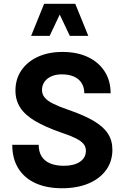

<svg xmlns="http://www.w3.org/2000/svg" viewBox="-20 -988 657 1013"><path d="M44.7 -224.1Q44.7 -151.5 76.3 -100.1Q108 -48.8 166.9 -21.8Q225.8 5.2 307.5 5.2Q387.2 5.2 447 -19.9Q506.8 -45.1 539.9 -90.9Q573 -136.7 573 -198.4Q573 -246.6 549.2 -283.3Q525.4 -319.9 474.3 -350.1Q423.3 -380.3 340.7 -408.5Q290.8 -425.8 260.1 -441.1Q229.4 -456.4 215.5 -473.7Q201.6 -491 201.6 -512.7Q201.6 -537.8 214.7 -556.4Q227.7 -575 251.3 -585.4Q274.8 -595.7 305.6 -595.7Q343 -595.7 369.6 -584.1Q396.1 -572.5 410.4 -550.2Q424.8 -527.9 424.8 -495.9H563.7Q563.7 -562.3 532 -611.3Q500.3 -660.4 443.3 -687.2Q386.3 -714 309.6 -714Q235.9 -714 180 -688.4Q124.2 -662.8 92.9 -616.9Q61.5 -570.9 61.5 -510Q61.5 -459.5 86.7 -420.4Q111.8 -381.3 165.1 -349.7Q218.4 -318 303.6 -288.4Q350.7 -272.8 379.1 -258.7Q407.5 -244.5 420.4 -229Q433.2 -213.5 433.2 -193.1Q433.2 -155.4 401.7 -134.4Q370.1 -113.3 317.3 -113.3Q275.1 -113.3 245.3 -125.6Q215.4 -137.9 199.7 -162.7Q184.1 -187.4 184.1 -224.1ZM445.8 -798.9 377 -968.1H212.9L144.3 -798.9H242L295.1 -911.1L348.3 -798.9Z"/></svg>

Font: Estedad-FD VF
Style: Regular
Weight: 100
Designer: Amin Abedi
Version: Version 7.3